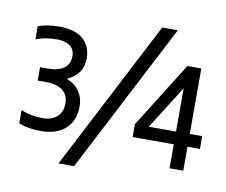

<svg xmlns="http://www.w3.org/2000/svg" viewBox="-85 -879 1199 1019"><g transform="rotate(10 514.0 -370.0)"><path d="M50 0ZM350 -286Q350 -207 302 -163.5Q254 -120 170 -120Q101 -120 50 -140V-212Q102 -189 167 -189Q215 -189 244 -214.5Q273 -240 273 -288Q273 -333 241 -357Q209 -381 149 -381H107V-453H149Q206 -453 236 -475.5Q266 -498 266 -541Q266 -575 241.5 -594.5Q217 -614 170 -614Q106 -614 57 -594V-665Q106 -683 170 -683Q256 -683 299.5 -645Q343 -607 343 -541Q343 -456 258 -417Q303 -399 326.5 -364.5Q350 -330 350 -286ZM709 -773H793L376 33H292ZM1018 -173H951V-44H877V-173H655V-242L876 -595H951V-242H1018ZM877 -242V-475L730 -242Z"/></g></svg>

Font: Biryani
Style: Regular
Weight: 400
Designer: Dan Reynolds and Mathieu Réguer
Foundry: Dan Reynolds and Mathieu Réguer
Version: Version 1.004; ttfautohint (v1.1) -l 5 -r 5 -G 72 -x 0 -D la